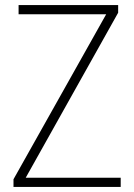

<svg xmlns="http://www.w3.org/2000/svg" viewBox="-20 -734 527 754"><path d="M454 0H33V-30L397 -678H53V-714H444V-684L81 -36H454Z"/></svg>

Font: Noto Sans Armenian SemiCondensed ExtraLight
Style: Regular
Weight: 200
Width: 4
Designer: Monotype Design Team
Foundry: Monotype Imaging Inc.
Version: Version 2.008; ttfautohint (v1.8.4.7-5d5b)